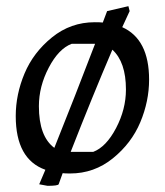

<svg xmlns="http://www.w3.org/2000/svg" viewBox="-20 -552 534 622"><path d="M31 -176Q31 -246 59.5 -314Q88 -382 148.5 -431Q209 -480 287 -480Q305 -480 313 -479L327 -516L396 -532L400 -516L376 -464Q463 -425 463 -294Q463 -224 434.5 -156Q406 -88 345.5 -39Q285 10 207 10Q190 10 183 9Q179 20 170 45Q167 50 134 50L107 45L127 -2Q31 -36 31 -176ZM106 -208Q106 -110 156 -73Q223 -240 288 -410H212Q170 -394 138 -333Q106 -272 106 -208ZM388 -262Q388 -351 344 -391Q279 -239 209 -60H282Q324 -76 356 -137Q388 -198 388 -262Z"/></svg>

Font: Kotta One
Style: Regular
Weight: 400
Designer: Ania Kruk
Foundry: Ania Kruk
Version: Version 1.001